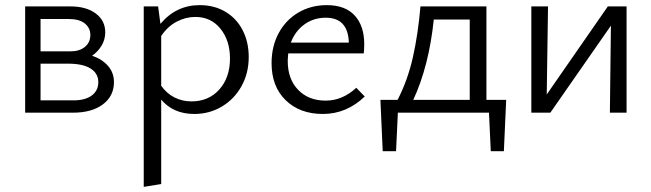

<svg xmlns="http://www.w3.org/2000/svg" viewBox="-20 -439 2538 748"><path d="M424 -119Q424 -65 381 -32.5Q338 0 264 0H78V-414H255Q316 -414 353 -386.5Q390 -359 390 -313Q390 -286 376.5 -262.5Q363 -239 339 -222Q379 -208 401.5 -181.5Q424 -155 424 -119ZM138 -365V-239H255Q290 -239 311 -256.5Q332 -274 332 -303Q332 -330 310.5 -347.5Q289 -365 247 -365ZM363 -119Q363 -153 333 -172Q303 -191 245 -191H138V-48H266Q312 -48 337.5 -67Q363 -86 363 -119Z M949 -217Q949 -154 921 -103.5Q893 -53 844.5 -24Q796 5 737 5Q655 5 608 -51V278L540 289V-414H596L605 -346Q666 -419 758 -419Q815 -419 858.5 -393Q902 -367 925.5 -321Q949 -275 949 -217ZM876 -211Q876 -281 839 -327Q802 -373 741 -373Q704 -373 669 -355Q634 -337 608 -299V-105Q629 -75 659.5 -59.5Q690 -44 726 -44Q793 -44 834.5 -90.5Q876 -137 876 -211Z M1401 -63Q1330 5 1238 5Q1148 5 1093 -48.5Q1038 -102 1038 -193Q1038 -259 1066 -310.5Q1094 -362 1143 -390.5Q1192 -419 1253 -419Q1325 -419 1362 -378.5Q1399 -338 1399 -267Q1399 -243 1397 -231H1103Q1101 -211 1101 -201Q1101 -131 1141.5 -89Q1182 -47 1249 -47Q1314 -47 1368 -97ZM1113 -273H1339Q1336 -370 1249 -370Q1202 -370 1166 -344Q1130 -318 1113 -273Z M1943 150H1892L1885 0H1530L1523 150H1471L1462 -50H1529Q1569 -128 1589 -218Q1609 -308 1618 -414H1875V-50H1952ZM1810 -50V-363H1670Q1651 -181 1590 -50Z M2421 0H2356L2360 -339L2124 0H2050V-414H2115L2110 -71L2348 -414H2421Z"/></svg>

Font: Ysabeau
Style: Regular
Weight: 400
Designer: Christian Thalmann (Catharsis Fonts)
Version: Version 0.003